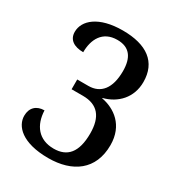

<svg xmlns="http://www.w3.org/2000/svg" viewBox="-176 -833 876 953"><g transform="rotate(30 262.5 -357.0)"><path d="M244 10C382 10 480 -58 480 -200C480 -314 403 -367 328 -381V-383C406 -403 465 -463 465 -553C465 -667 387 -724 249 -724C111 -724 45 -664 45 -599C45 -554 79 -532 132 -532C132 -605 164 -670 249 -670C319 -670 350 -627 350 -549C350 -450 308 -400 238 -400H174V-344H239C324 -344 364 -295 364 -200C364 -91 321 -44 244 -44C157 -44 113 -103 110 -186C65 -186 36 -159 36 -113C36 -54 93 10 244 10Z"/></g></svg>

Font: Noto Serif Condensed Medium
Style: Regular
Weight: 500
Width: 3
Designer: Monotype Design Team
Foundry: Monotype Imaging Inc.
Version: Version 2.015